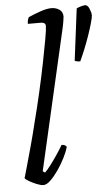

<svg xmlns="http://www.w3.org/2000/svg" viewBox="-56 -837 506 875"><g transform="rotate(-5 197.0 -400.0)"><path d="M107 0Q95 0 76.5 -7.5Q58 -15 42.5 -24Q27 -33 24 -39Q30 -59 40.5 -96.5Q51 -134 64.5 -183Q78 -232 91 -286Q108 -351 124 -421Q140 -491 152.5 -553.5Q165 -616 173 -661Q181 -706 181 -721Q181 -738 159 -738H100Q100 -755 107 -768Q134 -780 163 -790Q192 -800 213 -800Q233 -800 249 -789.5Q265 -779 265 -757Q265 -754 262 -735Q259 -716 253 -691L109 -63L119 -56Q129 -65 145 -86Q161 -107 177.5 -131.5Q194 -156 205 -175Q222 -175 228 -164Q222 -143 208 -115Q194 -87 176 -61Q158 -35 140 -17.5Q122 0 107 0ZM323 -547Q306 -547 298 -552L328 -789Q336 -793 348.5 -796.5Q361 -800 367 -800Q379 -800 386.5 -781.5Q394 -763 394 -752Q394 -743 387 -718Q380 -693 369 -661Q358 -629 345.5 -598.5Q333 -568 323 -547Z"/></g></svg>

Font: Texturina Extralight
Style: Italic
Weight: 200
Italic angle: -11°
Designer: Guillermo Torres Carreño
Foundry: Omnibus-Type
Version: Version 1.002; ttfautohint (v1.8.3)